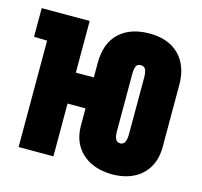

<svg xmlns="http://www.w3.org/2000/svg" viewBox="-159 -832 1008 959"><g transform="rotate(15 345.0 -353.0)"><path d="M337 -433H119V-273H337ZM287 -508V-186Q287 -121 315.5 -77Q344 -33 392 -11Q440 11 499 11Q562 11 609.5 -12.5Q657 -36 683 -80.5Q709 -125 709 -186V-507Q709 -605 654 -661Q599 -717 500 -717Q401 -717 344 -663.5Q287 -610 287 -508ZM468 -203V-498Q468 -520 471.5 -532Q475 -544 481.5 -548.5Q488 -553 498 -553Q508 -553 515 -548.5Q522 -544 526 -532Q530 -520 530 -499V-203Q530 -185 526.5 -173Q523 -161 516 -155Q509 -149 499 -149Q489 -149 482 -154.5Q475 -160 471.5 -172Q468 -184 468 -203ZM-54 -552 14 -550V0H194V-700H-54Z"/></g></svg>

Font: Advent Pro Black
Style: Regular
Weight: 900
Version: Version 3.000